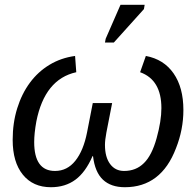

<svg xmlns="http://www.w3.org/2000/svg" viewBox="-20 -773 819 803"><path d="M419 -167Q419 -116 440.5 -87Q462 -58 499 -58Q549 -58 582 -91Q615 -123 635 -195Q655 -267 655 -321Q655 -439 566 -471L590 -539Q665 -525 706 -466Q747 -407 747 -313Q747 -231 716 -153Q654 10 502 10Q444 10 410.5 -21.5Q377 -53 369 -120H367Q338 -53 295.5 -21.5Q253 10 193 10Q118 10 75.5 -42.5Q33 -95 33 -188Q33 -259 52 -320Q71 -381 105 -427Q139 -473 187 -502Q235 -531 294 -539L299 -471Q167 -442 132 -265Q123 -215 123 -179Q123 -58 210 -58Q261 -58 295 -100.5Q329 -143 344 -219L368 -342H449L425 -219Q419 -187 419 -167ZM419 -595 422 -611 484 -753H585L582 -735L456 -595Z"/></svg>

Font: Libra Sans Modern
Style: Italic
Weight: 400
Italic angle: -12°
Foundry: Stefan Peev, Context Ltd
Version: Version 1.000